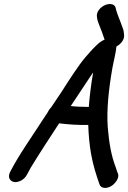

<svg xmlns="http://www.w3.org/2000/svg" viewBox="-20 -866 636 952"><path d="M595.4 -691C594.4 -704.5 593.4 -715.9 586.7 -731.9C579.8 -753.4 560.4 -797.4 556.1 -815.9L553.8 -825.9C547.9 -851.5 515.7 -849.3 495.2 -838.1C476.6 -828 455.8 -806.3 460.9 -780.2C463 -764.5 465.7 -757 472.9 -739.4C481.3 -720.3 488.5 -698.9 495.5 -678.5C497.5 -672.8 499.9 -666.2 500 -665.3L500.3 -655.4C501.9 -627.6 530.7 -625 551.9 -633.3C573 -641.6 597 -665 595.4 -691ZM417.6 -246.7C418.9 -197.1 424.2 -145.1 431.2 -104.6C441.2 -46.8 457.6 2.6 473 47.2C479.9 70.7 510 69.3 530.8 57.2C551 45.4 574.6 14.9 564.3 -6.3C560.1 -15 559.9 -18.7 553.8 -36.8C531.4 -93.5 520.2 -161.4 514.2 -236.2C508 -321.1 519.2 -425.4 537 -527.3C543.3 -562.9 553.7 -599.2 556.9 -631.6C560 -651.7 548.3 -672.5 524.3 -673.8C494.9 -675.3 469 -652.2 456.6 -639.7C436.7 -620.9 418.1 -599 402.6 -581.2C370.4 -544.2 314.3 -456.2 286.6 -412.8L234.7 -335.3C231.1 -331.2 222.5 -322.1 216.5 -309.1C205.7 -292.7 194.2 -275.2 184 -259.8C136.6 -186 72.8 -96.6 30.1 -13.3C15.4 16.4 32.5 34.2 51.6 36.6C70.1 39 100.4 26.9 114 -0.7C120 -12.2 120.6 -13.5 131.9 -33.8C175.1 -104.8 225.7 -182 273.2 -254.5C313.8 -249.4 369.4 -245 417.6 -246.7ZM330.8 -340.1C360.6 -385 389.3 -428.5 423.5 -480C430.6 -490.7 436.4 -499.2 441.9 -507C431.7 -448.9 424.6 -392.2 420.3 -335.7C419.5 -335.8 416 -335.9 412.7 -336C388.3 -336 356.5 -337.1 330.8 -340.1Z"/></svg>

Font: Just Breathe
Style: BdObl7
Weight: 400
Foundry: Cannot Into Space Fonts
Version: Version 0.72